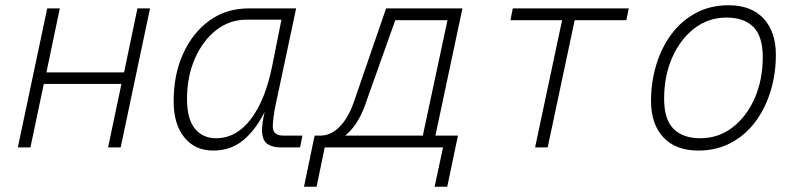

<svg xmlns="http://www.w3.org/2000/svg" viewBox="-20 -562 3040 732"><path d="M48 0 160 -530H208L157 -286H453L504 -530H552L440 0H392L443 -242H147L96 0Z M793 12Q723 12 682.5 -38.5Q642 -89 642 -176Q642 -278 678.5 -358Q715 -438 779 -484Q843 -530 928 -530H1109L1031 -163Q1026 -140 1023 -117Q1020 -94 1020 -79Q1020 -45 1061 -45H1133L1124 0H1049Q1018 0 998.5 -14Q979 -28 979 -67Q979 -79 981.5 -96.5Q984 -114 989 -135Q952 -63 905 -25.5Q858 12 793 12ZM804 -35Q881 -35 936.5 -108Q992 -181 1018 -312L1053 -487H920Q855 -487 804 -447Q753 -407 723 -338.5Q693 -270 693 -185Q693 -108 723 -71.5Q753 -35 804 -35Z M1139 150 1176 -29 1180 -45H1202Q1241 -45 1274 -78Q1307 -111 1328 -170L1452 -530H1743L1640 -45H1726L1685 150H1637L1669 0H1218L1187 150ZM1372 -162Q1345 -85 1296 -45H1592L1686 -485H1487Z M2020 0 2123 -485H1926L1935 -530H2377L2368 -485H2171L2068 0Z M2642 12Q2556 12 2509 -38.5Q2462 -89 2462 -177Q2462 -249 2482 -315Q2502 -381 2540 -432Q2578 -483 2633 -512.5Q2688 -542 2758 -542Q2844 -542 2891 -491.5Q2938 -441 2938 -353Q2938 -281 2918 -215Q2898 -149 2860 -98Q2822 -47 2767 -17.5Q2712 12 2642 12ZM2650 -35Q2719 -35 2772.5 -76Q2826 -117 2857 -187Q2888 -257 2888 -345Q2888 -423 2852.5 -459Q2817 -495 2750 -495Q2681 -495 2627.5 -454Q2574 -413 2543 -343Q2512 -273 2512 -185Q2512 -107 2547.5 -71Q2583 -35 2650 -35Z"/></svg>

Font: Geist Mono ExtraLight
Style: Italic
Weight: 200
Italic angle: -12°
Monospace: yes
Designer: Basement.studio, Andrés Briganti, Mateo Zaragoza
Foundry: Basement.studio, Vercel, Andrés Briganti, Guido Ferreyra, Mateo Zaragoza
Version: Version 1.500; ttfautohint (v1.8.4.7-5d5b)